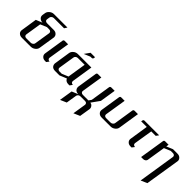

<svg xmlns="http://www.w3.org/2000/svg" viewBox="88 -1191 2131 2131"><g transform="rotate(45 1154.0 -125.0)"><path d="M53.2 -52.2Q53.2 -53.2 54.2 -62L83 -250L158.2 -280.8Q129.9 -280.8 110.8 -299.8Q97.7 -312.5 97.2 -332.5Q97.2 -336.4 98.1 -344.2L103 -375Q106.4 -399.4 129.9 -418.9Q152.3 -438 182.1 -438H392.1L371.1 -405.8H211.9Q197.3 -405.8 186 -397Q173.8 -388.2 171.9 -375L167 -342.8Q164.6 -329.6 173.3 -320.8Q182.1 -312 198.2 -312H303.2Q332.5 -312 349.1 -293.9Q362.3 -280.8 363.8 -261.2Q363.8 -257.8 362.8 -250L333 -62Q329.6 -36.6 305.7 -18.1Q282.7 0 253.9 0H112.8Q84 0 66.4 -18.1Q53.7 -31.2 53.2 -52.2ZM123 -62Q121.1 -47.9 129.4 -39.6Q138.2 -30.8 152.8 -30.8H223.1Q236.8 -30.8 249 -40Q261.2 -48.3 263.2 -62L293 -250Q294.9 -263.2 286.1 -272Q277.3 -280.8 263.2 -280.8H228L152.8 -249Z M418.9 -52.2Q418.9 -55.2 419.9 -62L456.5 -295.9Q459.5 -312 475.6 -312H528.8L488.8 -62Q486.8 -47.9 495.1 -39.6Q503.9 -30.8 518.6 -30.8L495.6 0H478.5Q449.2 0 432.6 -18.1Q418.9 -32.2 418.9 -52.2Z M574.7 -52.2Q574.7 -55.2 575.7 -62L604.5 -250Q607.9 -274.4 631.3 -293.9Q652.8 -312 684.6 -312H893.6L854.5 -62Q852.5 -48.3 860.8 -39.6Q869.6 -30.8 884.3 -30.8L862.3 0H844.7Q814 0 797.4 -18.1Q791 -25.4 787.6 -34.2L704.6 0H634.3Q604 0 587.4 -18.1Q574.7 -33.7 574.7 -52.2ZM644.5 -62Q642.1 -48.8 650.9 -40Q660.2 -30.8 674.3 -30.8H709.5L784.7 -62L819.3 -280.8H714.4Q699.2 -280.8 688 -272.5Q676.3 -263.7 674.3 -250ZM726.6 -358.9 771.5 -421.9H841.3L839.4 -405.8Q836.4 -390.1 819.3 -390.1H801.3Z M901.4 188 926.3 30.8 1000 0Q969.2 0 953.1 -18.1Q940.4 -33.7 940.4 -52.2Q940.4 -55.2 941.4 -62L978 -295.9Q981 -312 997.1 -312H1050.3L1010.3 -62Q1007.8 -48.8 1016.6 -40Q1025.9 -30.8 1040 -30.8H1128.4L1150.4 -62L1187 -295.9Q1189.9 -312 1208 -312H1259.3L1230 -125L1161.1 -28.8Q1181.2 -25.9 1192.4 -12.2Q1206.1 2.9 1206.1 22.5Q1206.1 25.4 1205.1 32.2L1185.1 155.8L1111.3 188L1136.2 30.8Q1138.2 18.1 1129.4 7.8Q1121.6 0 1105 0H1035.2Q1020 0 1008.8 8.3Q997.1 17.1 995.1 30.8L975.1 155.8Z M1306.2 -52.2Q1306.2 -55.2 1307.1 -62L1343.8 -295.9Q1346.7 -312 1362.8 -312H1416L1376 -62Q1374 -47.9 1382.3 -39.6Q1391.1 -30.8 1405.8 -30.8H1476.1Q1489.7 -30.8 1502 -40Q1514.2 -48.3 1516.1 -62L1552.7 -295.9Q1555.7 -312 1573.7 -312H1625L1585.9 -62Q1582.5 -36.6 1558.6 -18.1Q1535.6 0 1506.8 0H1365.7Q1336.4 0 1319.8 -18.1Q1306.2 -32.2 1306.2 -52.2Z M1706.5 -280.8 1709.5 -295.9Q1712.4 -312 1728.5 -312H1957.5L1934.6 -280.8H1864.7L1829.6 -62Q1827.6 -47.9 1835.9 -39.6Q1844.7 -30.8 1859.9 -30.8L1836.4 0H1819.8Q1790 0 1773.4 -18.1Q1759.8 -32.2 1759.8 -52.2Q1759.8 -55.2 1760.7 -62L1794.4 -280.8Z M1986.3 0 2033.2 -295.9Q2035.2 -312 2052.2 -312H2105.5L2100.6 -280.8L2175.3 -312H2245.6Q2274.9 -312 2291.5 -293.9Q2306.2 -279.3 2306.2 -259.3Q2306.2 -255.9 2305.2 -250L2240.2 155.8L2166.5 188L2235.4 -250Q2237.3 -263.2 2228.5 -272Q2219.7 -280.8 2205.6 -280.8H2170.4L2095.2 -249L2060.5 -30.8Q2058.6 -17.1 2046.4 -8.8Q2033.2 0 2020.5 0Z"/></g></svg>

Font: Hhenum
Style: Italic
Weight: 400
Designer: T. Christopher White
Version: Version 1.0